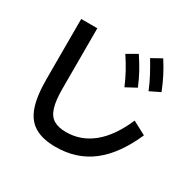

<svg xmlns="http://www.w3.org/2000/svg" viewBox="-173 -1051 1226 1204"><g transform="rotate(30 440.0 -449.5)"><path d="M108.9 -377.8V-815.6H225.6V-377.8Q225.6 -294.4 240.6 -245Q255.6 -195.6 289.4 -174.4Q323.3 -153.3 380 -153.3Q487.8 -153.3 572.8 -222.8Q657.8 -292.2 717.8 -431.1L814.4 -380Q738.9 -207.8 630 -123.9Q521.1 -40 370 -40Q276.7 -40 218.9 -73.9Q161.1 -107.8 135 -182.2Q108.9 -256.7 108.9 -377.8ZM557.8 -580Q536.7 -630 512.8 -673.9Q488.9 -717.8 457.8 -764.4L531.1 -806.7Q562.2 -760 586.7 -715.6Q611.1 -671.1 632.2 -620ZM701.1 -634.4Q681.1 -683.3 657.2 -728.3Q633.3 -773.3 605.6 -818.9L677.8 -858.9Q707.8 -812.2 731.1 -766.7Q754.4 -721.1 774.4 -670Z"/></g></svg>

Font: Paperlogy 6 SemiBold
Style: Regular
Weight: 600
Designer: redesigned by Lee Juim, glyphs from Gmarket Sans & Montserrat
Foundry: PT&
Version: Version 1.001